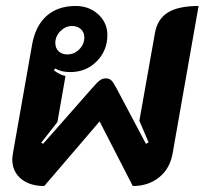

<svg xmlns="http://www.w3.org/2000/svg" viewBox="-20 -613 684 642"><path d="M21 -80Q21 -85 23 -99L87 -462Q98 -526 135.5 -559.5Q173 -593 233 -593Q278 -593 308.5 -565Q339 -537 339 -496Q339 -444 303.5 -408Q268 -372 215 -372Q184 -372 165 -384L160 -378Q181 -362 199 -359L172 -205L118 -136L124 -132L287 -317Q305 -338 314 -344.5Q323 -351 334 -351Q345 -351 352 -344.5Q359 -338 370 -317L468 -132L477 -137L446 -209L498 -502Q506 -549 541 -571Q576 -593 644 -593L557 -99Q548 -49 512 -20Q476 9 424 9L313 -207L128 9Q79 9 50 -15.5Q21 -40 21 -80ZM262 -488Q262 -505 250.5 -515.5Q239 -526 221 -526Q199 -526 182 -509Q165 -492 165 -469Q165 -452 176 -441.5Q187 -431 205 -431Q228 -431 245 -448Q262 -465 262 -488Z"/></svg>

Font: K2D ExtraBold
Style: Italic
Weight: 800
Italic angle: -10°
Designer: Katatrad Aksorn Co.,Ltd.
Foundry: Cadson Demak Co.,Ltd.
Version: Version 1.000; ttfautohint (v1.6)